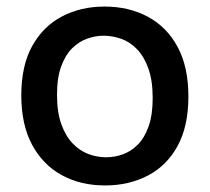

<svg xmlns="http://www.w3.org/2000/svg" viewBox="-20 -553 640 586"><path d="M301 13Q225 13 167.5 -19Q110 -51 77.5 -112Q45 -173 45 -262Q45 -353 78.5 -413Q112 -473 169.5 -503Q227 -533 299 -533Q373 -533 431 -502Q489 -471 522 -410Q555 -349 555 -258Q555 -168 522 -107.5Q489 -47 431 -17Q373 13 301 13ZM304 -73Q330 -73 355 -82Q380 -91 400.5 -111.5Q421 -132 433.5 -167Q446 -202 446 -254Q446 -307 433 -343.5Q420 -380 398.5 -402.5Q377 -425 350 -434.5Q323 -444 296 -444Q271 -444 246 -435Q221 -426 200.5 -406Q180 -386 167 -351Q154 -316 154 -264Q154 -211 167 -174.5Q180 -138 201.5 -115.5Q223 -93 249.5 -83Q276 -73 304 -73Z"/></svg>

Font: Bricolage Grotesque 48pt Condensed ExtraBold Medium
Style: Regular
Weight: 500
Version: Version 1.000;gftools[0.9.30]